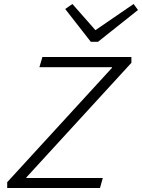

<svg xmlns="http://www.w3.org/2000/svg" viewBox="-20 -940 710 960"><path d="M16 0V-29L76 -50H494L480 0ZM112 -9 16 -29 563 -626 540 -574V-647L637 -626L88 -27L112 -80ZM177 -604 192 -655H637V-626L585 -604ZM670 -890 470 -731H443L441 -778L648 -920ZM306 -895 342 -920 467 -778 461 -731H434Z"/></svg>

Font: Intel One Mono Light
Style: Italic
Weight: 300
Italic angle: -16°
Monospace: yes
Designer: Fred Shallcrass
Foundry: Frere-Jones Type LLC
Version: Version 1.004